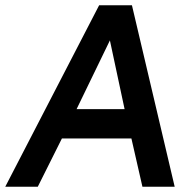

<svg xmlns="http://www.w3.org/2000/svg" viewBox="-89 -712 735 732"><path d="M203 -296 330 -558 386 -296ZM-69 0H55L147 -184H412L454 0H577L414 -692H289Z"/></svg>

Font: Cantarell
Style: BoldOblique
Weight: 700
Italic angle: -8°
Designer: Dave Crossland
Version: Version 0.024